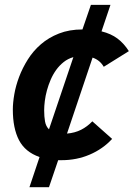

<svg xmlns="http://www.w3.org/2000/svg" viewBox="-20 -649 554 796"><path d="M444.8 -73.2Q425.8 -52.2 402.3 -35.9Q378.9 -19.5 352.1 -8.1Q325.2 3.4 295.9 9.3Q266.6 15.1 235.8 15.1H221.2L183.1 127H102.1L144 2Q84.5 -18.6 58.8 -67.9Q33.2 -117.2 33.2 -194.8Q33.2 -222.7 39.3 -258.1Q45.4 -293.5 59.3 -330.3Q73.2 -367.2 95.5 -402.6Q117.7 -438 149.7 -465.6Q181.6 -493.2 224.4 -510Q267.1 -526.9 321.8 -526.9L356.9 -628.9H438L400.9 -519Q440.4 -509.3 467.3 -489Q494.1 -468.8 514.2 -437L410.2 -372.1Q401.9 -386.2 390.6 -395.5Q379.4 -404.8 363.8 -410.2L257.8 -95.2Q291 -98.1 316.4 -111.1Q341.8 -124 362.8 -146ZM163.1 -191.9Q163.1 -165.5 166.7 -145.3Q170.4 -125 183.1 -112.8L284.2 -412.1Q261.7 -405.8 244.1 -391.8Q226.6 -377.9 213.1 -359.4Q199.7 -340.8 190.2 -318.8Q180.7 -296.9 174.6 -274.4Q168.5 -252 165.8 -230.5Q163.1 -209 163.1 -191.9Z"/></svg>

Font: Clear Sans
Style: Bold Italic
Weight: 700
Italic angle: -12°
Foundry: Intel Corporation
Version: Version 1.00